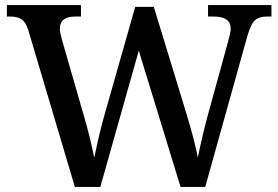

<svg xmlns="http://www.w3.org/2000/svg" viewBox="-20 -734 1093 754"><path d="M91 -616Q81 -647 65 -658Q49 -669 20 -669H7V-714H298V-669H275Q215 -669 215 -621Q215 -613 217.5 -602Q220 -591 223 -579L308 -284Q321 -241 332 -195.5Q343 -150 350 -115Q358 -153 367.5 -194Q377 -235 389 -278L511 -707H584L712 -288Q727 -239 739 -193Q751 -147 757 -115Q764 -151 774 -194Q784 -237 797 -285L875 -568Q878 -580 882 -596Q886 -612 886 -621Q886 -669 820 -669H797V-714H1046V-669H1027Q998 -669 981.5 -654.5Q965 -640 951 -591L786 0H689L525 -535L374 0H274Z"/></svg>

Font: Noto Serif Hentaigana Medium
Style: Regular
Weight: 500
Designer: Kazuhiro Yamada
Foundry: nipponia
Version: Version 1.000; ttfautohint (v1.8.4.7-5d5b)